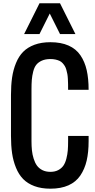

<svg xmlns="http://www.w3.org/2000/svg" viewBox="-20 -1141 581 1170"><path d="M283.2 -1058.6 220.7 -933.6H127L220.7 -1121.1H345.7L439.5 -933.6H345.7ZM520 -281.2Q520 -213.4 508.1 -162.1Q496.1 -110.8 469.5 -71.5Q442.9 -32.2 397.2 -11.7Q351.6 8.8 287.1 8.8Q231.9 8.8 189.9 -6.8Q147.9 -22.5 121.1 -50Q94.2 -77.6 77.4 -118.9Q60.5 -160.2 53.7 -207Q46.9 -253.9 46.9 -313V-562.5Q46.9 -621.6 53.7 -668.5Q60.5 -715.3 77.4 -756.6Q94.2 -797.9 121.1 -825.2Q147.9 -852.5 189.9 -868.2Q231.9 -883.8 287.1 -883.8Q351.6 -883.8 397.5 -863.5Q443.4 -843.3 470 -804.2Q496.6 -765.1 508.3 -713.6Q520 -662.1 520 -593.8H395Q395 -614.7 394.8 -628.4Q394.5 -642.1 393.6 -660.2Q392.6 -678.2 390.4 -689.9Q388.2 -701.7 384.3 -715.6Q380.4 -729.5 375 -738.3Q369.6 -747.1 361.6 -756.1Q353.5 -765.1 343 -770Q332.5 -774.9 318.4 -778.1Q304.2 -781.2 287.1 -781.2Q256.8 -781.2 235.1 -771.5Q213.4 -761.7 201.2 -746.3Q189 -731 182.4 -705.1Q175.8 -679.2 173.8 -654.5Q171.9 -629.9 171.9 -593.8V-281.2Q171.9 -250 174.6 -224.6Q177.2 -199.2 185.1 -174.1Q192.9 -148.9 205.3 -131.8Q217.8 -114.7 238.5 -104.2Q259.3 -93.8 287.1 -93.8Q314.9 -93.8 335 -104.5Q355 -115.2 366.5 -131.8Q377.9 -148.4 384.5 -174.3Q391.1 -200.2 393.1 -224.6Q395 -249 395 -281.2V-312.5H520Z"/></svg>

Font: Oswald
Style: Stencbab
Weight: 400
Designer: Mathieu Le Lay
Foundry: Mathieu Le Lay
Version: Version 1.000